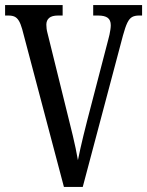

<svg xmlns="http://www.w3.org/2000/svg" viewBox="-20 -734 578 754"><path d="M67 -620Q61 -641 54 -652.5Q47 -664 37.5 -668.5Q28 -673 13 -673H0V-714H226V-673H208Q184 -673 173 -663.5Q162 -654 162 -637Q162 -630 163 -621.5Q164 -613 166.5 -604Q169 -595 171 -586L252 -258Q260 -227 266 -201Q272 -175 277 -152Q282 -129 286 -105Q291 -129 296 -152Q301 -175 307.5 -201Q314 -227 322 -259L405 -578Q408 -588 410 -598Q412 -608 413.5 -617.5Q415 -627 415 -635Q415 -655 403 -664Q391 -673 365 -673H346V-714H538V-673H526Q509 -673 498.5 -667Q488 -661 480 -644.5Q472 -628 463 -595L305 0H231Z"/></svg>

Font: Noto Serif Khmer ExtraCondensed
Style: Regular
Weight: 400
Width: 2
Designer: Danh Hong and the Monotype Design Team
Foundry: Monotype Imaging Inc.
Version: Version 2.004